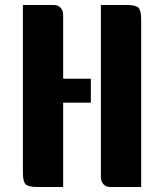

<svg xmlns="http://www.w3.org/2000/svg" viewBox="-20 -743 653 763"><path d="M341 -335H231V0H126Q92 0 81.5 -11Q71 -22 71 -57V-723H195Q211 -723 221 -712Q231 -701 231 -683V-430H341ZM381 -723H486Q520 -723 530.5 -712Q541 -701 541 -666V0H417Q401 0 391 -11Q381 -22 381 -40Z"/></svg>

Font: Keania One
Style: Regular
Weight: 400
Designer: Julia Petretta
Foundry: Julia Petretta
Version: Version 1.003